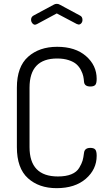

<svg xmlns="http://www.w3.org/2000/svg" viewBox="-20 -975 563 1001"><path d="M68 -208V-518Q68 -627 126.5 -679Q185 -731 278 -731Q373 -731 428.5 -682.5Q484 -634 484 -564Q484 -540 476.5 -532Q469 -524 451 -524Q420 -524 418 -549Q417 -564 414 -578Q411 -592 402 -609.5Q393 -627 378.5 -640Q364 -653 338 -661.5Q312 -670 278 -670Q134 -670 134 -518V-208Q134 -55 282 -55Q324 -55 352 -66.5Q380 -78 393 -100Q406 -122 410.5 -137.5Q415 -153 418 -178Q421 -204 451 -204Q469 -204 476.5 -195.5Q484 -187 484 -163Q484 -92 427.5 -43Q371 6 275 6Q183 6 125.5 -46Q68 -98 68 -208ZM142 -872Q142 -887 155 -894L259 -950Q267 -955 276 -955Q285 -955 293 -950L397 -894Q410 -888 410 -871Q410 -861 404 -854Q398 -847 390 -847Q389 -847 380 -850L276 -905L172 -849L163 -846Q155 -846 148.5 -854Q142 -862 142 -872Z"/></svg>

Font: Terminal Dosis
Style: Regular
Weight: 400
Designer: Edgar Tolentino, Pablo Impallari, Igino Marini
Foundry: Edgar Tolentino, Pablo Impallari, Igino Marini
Version: Version 1.007